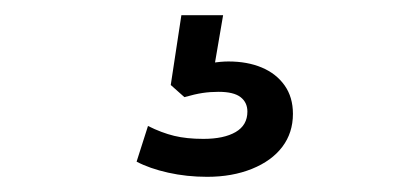

<svg xmlns="http://www.w3.org/2000/svg" viewBox="-20 -40 540 253"><path d="M253 193Q226 193 201.5 187.5Q177 182 160 173L175 126Q193 135 209.5 139Q226 143 248 143Q275 143 290.5 134Q306 125 306 107Q306 95 297 88Q288 81 268 81Q257 81 247 82.5Q237 84 223 88L205 72L219 -20H274L261 56L235 48Q247 45 259 43Q271 41 281 41Q306 41 325 49Q344 57 355 72.5Q366 88 366 110Q366 135 352 153.5Q338 172 312 182.5Q286 193 253 193Z"/></svg>

Font: Nunito Sans 12pt ExtraLight Medium
Style: Regular
Weight: 500
Version: Version 3.101;gftools[0.9.27]